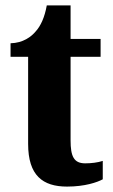

<svg xmlns="http://www.w3.org/2000/svg" viewBox="-20 -680 417 710"><path d="M228 10C294 10 340 -6 360 -17V-85C342 -79 318 -76 295 -76C253 -76 241 -102 241 -161V-470H352V-536H241V-660H153C145 -615 130 -584 113 -565C96 -544 65 -521 19 -520V-470H84V-148C84 -31 138 10 228 10Z"/></svg>

Font: Noto Serif Khmer Condensed ExtraBold
Style: Regular
Weight: 800
Width: 3
Designer: Danh Hong and the Monotype Design Team
Foundry: Monotype Imaging Inc.
Version: Version 2.004